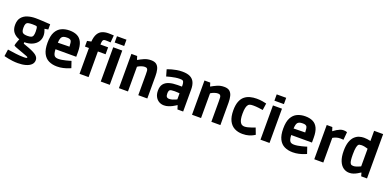

<svg xmlns="http://www.w3.org/2000/svg" viewBox="0 -1847 6278 3096"><g transform="rotate(20 3139.5 -298.5)"><path d="M277 179Q231 179 188 174Q145 169 111 162Q77 155 57 150Q37 145 37 145L54 27Q126 38 197.5 47Q269 56 332 56Q366 56 378.5 52.5Q391 49 391 40Q391 36 386.5 32.5Q382 29 366 22.5Q350 16 315 3.5Q280 -9 220 -31Q178 -46 159 -54Q140 -62 135 -66.5Q130 -71 130 -75Q130 -84 136 -102.5Q142 -121 149.5 -141.5Q157 -162 163 -176Q169 -190 169 -190Q100 -214 62.5 -262Q25 -310 25 -386Q25 -467 63 -514Q101 -561 164 -581Q227 -601 300 -601Q321 -601 353 -600Q385 -599 419.5 -597Q454 -595 485 -593Q516 -591 535 -590Q554 -589 554 -589V-499L492 -489Q492 -489 498.5 -473Q505 -457 511 -431.5Q517 -406 517 -377Q517 -321 487 -275Q457 -229 400 -202Q343 -175 261 -174Q261 -174 260 -165Q259 -156 259 -154Q259 -148 286 -140Q313 -132 363 -112Q459 -75 496.5 -42Q534 -9 534 35Q534 82 501 114Q468 146 410 162.5Q352 179 277 179ZM272 -287Q313 -287 335.5 -296Q358 -305 366.5 -329.5Q375 -354 375 -398Q375 -430 371.5 -453Q368 -476 362 -482Q356 -488 330.5 -489.5Q305 -491 285 -491Q240 -491 214.5 -484.5Q189 -478 178 -456.5Q167 -435 167 -390Q167 -329 189 -308Q211 -287 272 -287Z M887 14Q806 14 744.5 -16Q683 -46 649 -114Q615 -182 615 -295Q615 -413 651 -479.5Q687 -546 748 -574Q809 -602 885 -602Q963 -602 1017 -575Q1071 -548 1099.5 -487Q1128 -426 1128 -323V-240H772Q775 -153 803 -128Q813 -119 828.5 -114Q844 -109 869 -109Q896 -109 929 -114.5Q962 -120 993.5 -128Q1025 -136 1048 -142.5Q1071 -149 1079 -152L1117 -40Q1108 -36 1073.5 -22.5Q1039 -9 990.5 2.5Q942 14 887 14ZM799 -454Q775 -429 772 -352L970 -356Q968 -436 952 -458Q945 -466 931 -473Q917 -480 885 -480Q847 -480 828 -472.5Q809 -465 799 -454Z M1272 0V-443H1204V-540L1273 -554Q1280 -640 1308.5 -688Q1337 -736 1383.5 -755Q1430 -774 1489 -774Q1506 -774 1527.5 -773Q1549 -772 1564.5 -771Q1580 -770 1580 -770L1569 -647Q1569 -647 1556 -648Q1543 -649 1523.5 -650Q1504 -651 1486 -651Q1465 -651 1452.5 -645.5Q1440 -640 1434 -620.5Q1428 -601 1427 -559H1559V-440H1427V0Z M1632 -668V-776H1795V-668ZM1636 0V-588H1791V0Z M1948 0V-588H2047L2065 -529H2071Q2112 -553 2165.5 -577Q2219 -601 2285 -601Q2347 -601 2379 -573Q2411 -545 2423 -496Q2435 -447 2435 -385V0H2280V-356Q2280 -397 2278 -418Q2276 -439 2266 -451Q2254 -466 2226 -466Q2197 -466 2162 -453.5Q2127 -441 2103 -424V0Z M2723 13Q2675 13 2636.5 -9.5Q2598 -32 2575 -75Q2552 -118 2552 -179Q2552 -252 2585 -293.5Q2618 -335 2678 -353Q2738 -371 2820 -371H2895Q2895 -414 2891 -432Q2887 -450 2882 -458Q2878 -465 2866.5 -471Q2855 -477 2820 -477Q2784 -477 2745.5 -471Q2707 -465 2674 -457Q2641 -449 2620 -443Q2599 -437 2599 -437L2567 -549Q2567 -549 2587.5 -557Q2608 -565 2643.5 -575Q2679 -585 2724.5 -593Q2770 -601 2821 -601Q2907 -601 2957 -574.5Q3007 -548 3028.5 -498.5Q3050 -449 3050 -380V0H2952L2932 -65H2926Q2926 -65 2908.5 -53Q2891 -41 2862 -26Q2833 -11 2797 1Q2761 13 2723 13ZM2768 -114Q2796 -114 2825.5 -123.5Q2855 -133 2875 -142.5Q2895 -152 2895 -152V-256Q2895 -256 2871 -258.5Q2847 -261 2809 -261Q2743 -261 2727 -246Q2720 -240 2715 -225.5Q2710 -211 2710 -185Q2710 -148 2723.5 -131Q2737 -114 2768 -114Z M3202 0V-588H3301L3319 -529H3325Q3366 -553 3419.5 -577Q3473 -601 3539 -601Q3601 -601 3633 -573Q3665 -545 3677 -496Q3689 -447 3689 -385V0H3534V-356Q3534 -397 3532 -418Q3530 -439 3520 -451Q3508 -466 3480 -466Q3451 -466 3416 -453.5Q3381 -441 3357 -424V0Z M4069 13Q3991 13 3931 -18.5Q3871 -50 3837 -118Q3803 -186 3803 -296Q3803 -387 3826 -446.5Q3849 -506 3889.5 -539.5Q3930 -573 3983 -587Q4036 -601 4095 -601Q4151 -601 4196.5 -593Q4242 -585 4264 -579L4247 -462Q4218 -467 4171.5 -472.5Q4125 -478 4084 -478Q4042 -478 4024.5 -471.5Q4007 -465 3998 -456Q3961 -417 3961 -296Q3961 -238 3968.5 -203.5Q3976 -169 3987.5 -151Q3999 -133 4009 -125Q4015 -121 4027.5 -115.5Q4040 -110 4062 -110Q4086 -110 4115.5 -117.5Q4145 -125 4173 -134.5Q4201 -144 4219 -151Q4237 -158 4237 -158L4279 -48Q4279 -48 4253.5 -32.5Q4228 -17 4181 -2Q4134 13 4069 13Z M4373 -668V-776H4536V-668ZM4377 0V-588H4532V0Z M4932 14Q4851 14 4789.5 -16Q4728 -46 4694 -114Q4660 -182 4660 -295Q4660 -413 4696 -479.5Q4732 -546 4793 -574Q4854 -602 4930 -602Q5008 -602 5062 -575Q5116 -548 5144.5 -487Q5173 -426 5173 -323V-240H4817Q4820 -153 4848 -128Q4858 -119 4873.5 -114Q4889 -109 4914 -109Q4941 -109 4974 -114.5Q5007 -120 5038.5 -128Q5070 -136 5093 -142.5Q5116 -149 5124 -152L5162 -40Q5153 -36 5118.5 -22.5Q5084 -9 5035.5 2.5Q4987 14 4932 14ZM4844 -454Q4820 -429 4817 -352L5015 -356Q5013 -436 4997 -458Q4990 -466 4976 -473Q4962 -480 4930 -480Q4892 -480 4873 -472.5Q4854 -465 4844 -454Z M5300 0V-588H5396L5416 -526H5422Q5422 -526 5436.5 -537.5Q5451 -549 5475 -563.5Q5499 -578 5527 -589.5Q5555 -601 5582 -601Q5617 -601 5632 -595.5Q5647 -590 5647 -590L5635 -456Q5635 -456 5617.5 -457.5Q5600 -459 5580 -459Q5542 -459 5509.5 -448Q5477 -437 5455 -423V0Z M5902 13Q5846 13 5800 -19Q5754 -51 5726.5 -118Q5699 -185 5699 -290Q5699 -385 5720.5 -446Q5742 -507 5777.5 -541Q5813 -575 5854.5 -588Q5896 -601 5936 -601Q5964 -601 5990 -597.5Q6016 -594 6033 -590Q6050 -586 6050 -586V-761H6205V0H6105L6089 -57H6083Q6063 -44 6035 -27.5Q6007 -11 5973.5 1Q5940 13 5902 13ZM5929 -113Q5946 -113 5967 -118.5Q5988 -124 6007 -132Q6026 -140 6038 -145.5Q6050 -151 6050 -151V-453Q6050 -453 6033.5 -458.5Q6017 -464 5992 -469Q5967 -474 5940 -474Q5901 -474 5886 -458Q5876 -447 5866.5 -409.5Q5857 -372 5857 -287Q5857 -223 5861.5 -189.5Q5866 -156 5873 -143Q5880 -130 5885 -125Q5893 -118 5905 -115.5Q5917 -113 5929 -113Z"/></g></svg>

Font: Ruda SemiBold
Style: Bold
Weight: 900
Designer: Mariela Monsalve and Angelina Sanchez
Foundry: Mariela Monsalve and Angelina Sanchez
Version: Version 2.000